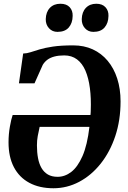

<svg xmlns="http://www.w3.org/2000/svg" viewBox="-20 -993 682 1024"><path d="M81 -548.5 103.5 -707.5Q123 -708 143 -714.5Q163 -721 191 -729.5Q219 -738 262 -744.5Q305 -751 370.5 -751Q428 -751 474.5 -729.8Q521 -708.5 554.2 -668.8Q587.5 -629 605.2 -574Q623 -519 623 -452Q623 -351.5 594.8 -267Q566.5 -182.5 516.8 -120Q467 -57.5 402.2 -23.2Q337.5 11 265 11Q190.5 11 136.8 -17.8Q83 -46.5 54.2 -101.2Q25.5 -156 25.5 -234Q25.5 -277 32.8 -318Q40 -359 47.5 -379.5H462.5Q463 -383.5 463.2 -387.5Q463.5 -391.5 463.8 -395.5Q464 -399.5 464 -403.5Q466.5 -468.5 459.5 -522.5Q452.5 -576.5 435.8 -615.8Q419 -655 390.8 -676.2Q362.5 -697.5 322.5 -697.5Q292.5 -697.5 270 -691.5Q247.5 -685.5 232.5 -674.2Q217.5 -663 208 -647L164 -548.5ZM457 -316.5H191.5Q185.5 -290 181.2 -267Q177 -244 177 -217.5Q177 -180.5 182.8 -149.8Q188.5 -119 201.5 -96.8Q214.5 -74.5 235.5 -62.2Q256.5 -50 287 -50Q326 -50 360 -76Q394 -102 419.8 -160.2Q445.5 -218.5 457 -316.5ZM286.5 -823Q259 -823 241.2 -842.5Q223.5 -862 224 -891Q225 -929 246 -951Q267 -973 302 -973Q335 -973 351.8 -954.5Q368.5 -936 367.5 -908Q367 -870 346.8 -846.5Q326.5 -823 286.5 -823ZM478 -823Q450.5 -823 433 -842.5Q415.5 -862 416 -891Q417 -929 438 -951Q459 -973 493.5 -973Q525.5 -973 542.5 -954.5Q559.5 -936 558.5 -908Q558 -870 537.8 -846.5Q517.5 -823 478 -823Z"/></svg>

Font: Merriweather 20pt ExtraBold
Style: Italic
Weight: 800
Italic angle: -7.8°
Version: Version 2.101